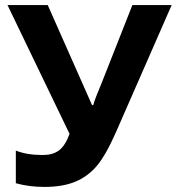

<svg xmlns="http://www.w3.org/2000/svg" viewBox="-20 -734 703 764"><path d="M506.8 -713.9 384.3 -403.3C367.2 -363.3 356 -334 351.1 -315.9H346.2L169.9 -713.9H9.8L256.8 -201.2C245.1 -169.4 231 -147.5 214.4 -135.3C197.8 -123 176.3 -117.2 149.9 -117.2C107.9 -117.2 72.3 -123 43 -134.8V-4.9C78.1 4.9 116.2 9.8 157.2 9.8C205.1 9.8 245.6 2.9 278.8 -10.7C311.5 -23.9 340.3 -44.9 364.3 -72.8C388.2 -100.6 414.1 -146 441.9 -209L663.1 -713.9Z"/></svg>

Font: Noto Reveo Sans
Style: Bold
Weight: 700
Designer: Monotype Design team
Foundry: Monotype Imaging Inc.
Version: Version 1.04